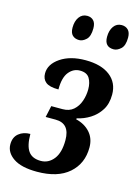

<svg xmlns="http://www.w3.org/2000/svg" viewBox="-122 -811 646 887"><g transform="rotate(15 201.0 -368.0)"><path d="M144 10Q69 10 31 -16Q-7 -42 -7 -81Q-7 -115 15 -133Q37 -151 70 -151Q70 -95 88.5 -69Q107 -43 148 -43Q185 -43 209.5 -74Q234 -105 234 -165Q234 -245 165 -245H118L130 -300H184Q216 -300 236 -317.5Q256 -335 265.5 -362.5Q275 -390 275 -419Q275 -451 262 -472Q249 -493 216 -493Q185 -493 163.5 -466.5Q142 -440 142 -383Q99 -383 81 -397.5Q63 -412 63 -439Q63 -483 109.5 -514.5Q156 -546 229 -546Q304 -546 346 -513.5Q388 -481 388 -424Q388 -380 369 -350Q350 -320 320.5 -301.5Q291 -283 258 -276L257 -271Q299 -261 324.5 -232.5Q350 -204 350 -161Q350 -84 296.5 -37Q243 10 144 10ZM340 -628Q296 -628 296 -676Q296 -707 310 -726.5Q324 -746 348 -746Q367 -746 379 -734Q391 -722 391 -697Q391 -659 374 -643.5Q357 -628 340 -628ZM175 -628Q155 -628 143 -639.5Q131 -651 131 -676Q131 -707 145 -726.5Q159 -746 183 -746Q202 -746 213.5 -734Q225 -722 225 -697Q225 -659 208.5 -643.5Q192 -628 175 -628Z"/></g></svg>

Font: Noto Serif ExtraCondensed SemiBold
Style: Italic
Weight: 600
Width: 2
Italic angle: -12°
Designer: Monotype Design Team
Foundry: Monotype Imaging Inc.
Version: Version 2.013